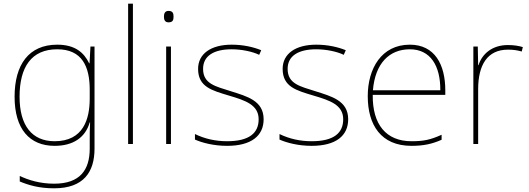

<svg xmlns="http://www.w3.org/2000/svg" viewBox="-20 -780 2868 1040"><path d="M290 -538C136 -538 59 -430 59 -256C59 -81 140 10 276 10C375 10 442 -34 466 -117H468C466 -78 466 -56 466 -17V25C466 140 414 215 273 215C198 215 135 196 87 173V203C135 223 192 240 273 240C433 240 492 152 492 25V-528H470L465 -437H463C435 -495 387 -538 290 -538ZM290 -513C425 -513 466 -419 466 -294V-246C466 -136 432 -15 276 -15C154 -15 86 -99 86 -256C86 -417 150 -513 290 -513Z M700 0V-760H674V0Z M893 -721C873 -721 868 -706 868 -690C868 -673 873 -659 893 -659C917 -659 920 -673 920 -690C920 -706 917 -721 893 -721ZM906 -528H880V0H906Z M1408 -134C1408 -235 1318 -258 1230 -286C1149 -312 1080 -325 1080 -407C1080 -478 1139 -513 1235 -513C1288 -513 1347 -501 1384 -483L1395 -508C1353 -525 1298 -538 1235 -538C1123 -538 1053 -489 1053 -407C1053 -309 1128 -290 1221 -262C1309 -236 1381 -212 1381 -134C1381 -60 1331 -15 1210 -15C1148 -15 1089 -28 1036 -54V-24C1074 -7 1137 10 1210 10C1342 10 1408 -45 1408 -134Z M1866 -134C1866 -235 1776 -258 1688 -286C1607 -312 1538 -325 1538 -407C1538 -478 1597 -513 1693 -513C1746 -513 1805 -501 1842 -483L1853 -508C1811 -525 1756 -538 1693 -538C1581 -538 1511 -489 1511 -407C1511 -309 1586 -290 1679 -262C1767 -236 1839 -212 1839 -134C1839 -60 1789 -15 1668 -15C1606 -15 1547 -28 1494 -54V-24C1532 -7 1595 10 1668 10C1800 10 1866 -45 1866 -134Z M2200 -538C2046 -538 1972 -408 1972 -259C1972 -104 2043 10 2209 10C2273 10 2321 0 2372 -23V-50C2310 -22 2273 -15 2209 -15C2072 -15 1997 -105 1999 -266H2392V-291C2392 -430 2335 -538 2200 -538ZM2200 -513C2312 -513 2366 -423 2365 -291H2000C2012 -436 2088 -513 2200 -513Z M2731 -536C2646 -536 2591 -488 2572 -427H2570L2568 -528H2544V0H2570V-297C2570 -428 2620 -511 2731 -511C2761 -511 2781 -508 2806 -501L2812 -525C2788 -532 2763 -536 2731 -536Z"/></svg>

Font: Noto Sans Ethiopic Thin
Style: Regular
Weight: 100
Designer: Monotype Design Team
Foundry: Monotype Imaging Inc.
Version: Version 2.102